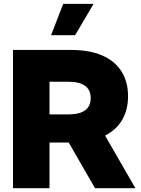

<svg xmlns="http://www.w3.org/2000/svg" viewBox="-20 -997 747 1017"><path d="M697.3 0H483.4L343.8 -242.2H242.2V0H48.8V-732.4H358.4Q453.6 -732.4 520.5 -703.6Q587.4 -674.8 622.8 -619.9Q658.2 -564.9 658.2 -487.3Q658.2 -414.6 627 -361.8Q595.7 -309.1 536.6 -278.8ZM242.2 -391.1H343.3Q401.4 -391.1 430.9 -412.8Q460.4 -434.6 460.4 -477.5Q460.4 -520.5 430.9 -542.2Q401.4 -564 343.3 -564H242.2ZM377.9 -810.5H250.5L314.9 -976.6H475.6Z"/></svg>

Font: Kumbh Sans Black
Style: Regular
Weight: 900
Version: Version 1.005